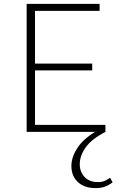

<svg xmlns="http://www.w3.org/2000/svg" viewBox="-20 -678 619 987"><path d="M522 0H117V-658H492V-622H160V-36H522ZM133 -316V-351H454V-316ZM471 289Q414 289 380.5 258Q347 227 347 175Q347 126 383.5 74.5Q420 23 505 -20L522 0Q452 36 421 79Q390 122 390 166Q390 205 414.5 231.5Q439 258 484 258Q503 258 517.5 252Q532 246 546 236L559 259Q540 274 519.5 281.5Q499 289 471 289Z"/></svg>

Font: Ysabeau SC ExtraLight
Style: Regular
Weight: 250
Designer: Christian Thalmann (Catharsis Fonts)
Version: Version 2.001;gftools[0.9.30]; featfreeze: smcp